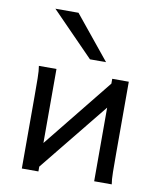

<svg xmlns="http://www.w3.org/2000/svg" viewBox="-86 -850 771 919"><g transform="rotate(10 299.0 -390.5)"><path d="M163.6 -498V-138.2L434.6 -474.6V-498H515.1V-148.9Q515.1 -98.1 515.6 -59.3Q516.1 -20.5 520 0H434.6V-357.9L163.6 -23.4V0H83V-349.1Q83 -399.9 82.5 -438.7Q82 -477.5 78.1 -498ZM220.7 -781.2 391.6 -571.3H313.5L108.4 -781.2Z"/></g></svg>

Font: Andika FrenchTight
Style: Regular
Weight: 400
Designer: Victor Gaultney, Annie Olsen, Julie Remington, Don Collingsworth, Eric Hays, Becca Hirsbrunner
Foundry: SIL International
Version: Version 5.000 ; Dig1 Dig4Opn Dig7 LnSpcTght